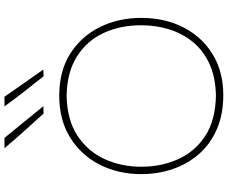

<svg xmlns="http://www.w3.org/2000/svg" viewBox="-100 -910 1019 859"><g transform="rotate(-90 409.5 -480.5)"><path d="M413 9Q327 9 261 -19.8Q195 -48.5 150.2 -99.5Q105.5 -150.5 82.8 -216.8Q60 -283 60 -358Q60 -461.5 102.8 -544.8Q145.5 -628 224.2 -676.5Q303 -725 411 -725Q521 -725 598.8 -675.8Q676.5 -626.5 717.8 -543.2Q759 -460 759 -358Q759 -253 716.8 -170Q674.5 -87 596.8 -39Q519 9 413 9ZM411 -24Q494 -25.5 553.5 -53Q613 -80.5 651.2 -127.2Q689.5 -174 707.8 -233.5Q726 -293 726 -358Q726 -452.5 691 -527.2Q656 -602 586 -646Q516 -690 411 -692Q302.5 -690 232 -643.5Q161.5 -597 127.2 -521.8Q93 -446.5 93 -358Q93 -269 126.5 -193.8Q160 -118.5 230.2 -72.2Q300.5 -26 411 -24ZM331 -795Q291.5 -838.5 252.5 -881.8Q213.5 -925 176 -970H222Q257 -927.5 292.8 -883.5Q328.5 -839.5 364 -796ZM498 -795Q463 -838.5 429.2 -881.8Q395.5 -925 363 -970H406Q436.5 -926.5 467 -883Q497.5 -839.5 528 -796Z"/></g></svg>

Font: Commissioner Loud Thin
Style: Regular
Weight: 100
Designer: Kostas Bartsokas
Foundry: Kostas Bartsokas
Version: Version 1.000; ttfautohint (v1.8.3)